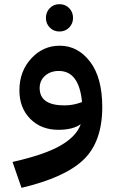

<svg xmlns="http://www.w3.org/2000/svg" viewBox="-20 -622 560 920"><path d="M200 -536Q200 -564 218.5 -583Q237 -602 265 -602Q293 -602 311.5 -583Q330 -564 330 -536Q330 -509 311.5 -490Q293 -471 265 -471Q237 -471 218.5 -490Q200 -509 200 -536ZM266 -403Q353 -403 411.5 -326.5Q470 -250 470 -109Q470 57 380.5 143Q291 229 83 278L40 154Q192 120 269 76Q346 32 367 -27Q329 0 260 0Q177 0 125 -52.5Q73 -105 73 -189Q73 -280 129.5 -341.5Q186 -403 266 -403ZM170 -200Q170 -117 289 -117Q332 -117 373 -133Q359 -282 262 -282Q222 -282 196 -259Q170 -236 170 -200Z"/></svg>

Font: FiraGO SemiBold
Style: Regular
Weight: 600
Designer: bBox Type
Foundry: bBox Type GmbH
Version: Version 1.001;PS 001.001;hotconv 1.0.88;makeotf.lib2.5.64775